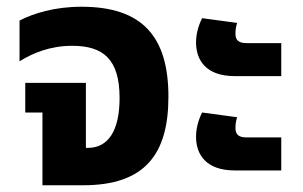

<svg xmlns="http://www.w3.org/2000/svg" viewBox="-20 -550 899 570"><path d="M106 0H227C411 0 480 -93 480 -263C480 -442 402 -530 222 -530C141 -530 79 -510 38 -489V-368C78 -393 130 -414 194 -414C286 -414 335 -375 335 -259C335 -160 300 -111 241 -111H235V-304H55V-216H106Z M677 -324H815V-422H712C687 -422 679 -432 679 -450C679 -462 681 -473 684 -482L580 -496C568 -472 562 -447 562 -424C562 -372 591 -324 677 -324ZM677 -44H815V-142H712C687 -142 679 -152 679 -170C679 -182 681 -193 684 -202L580 -216C568 -192 562 -167 562 -144C562 -92 591 -44 677 -44Z"/></svg>

Font: Noto Sans Thai UI SemCond
Style: Bold
Weight: 700
Width: 4
Designer: Monotype Design Team
Foundry: Monotype Imaging Inc.
Version: Version 2.000